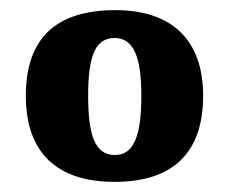

<svg xmlns="http://www.w3.org/2000/svg" viewBox="-20 -739 451 379"><path d="M206 -380C320 -380 381 -436 381 -550C381 -664 315 -719 208 -719C91 -719 31 -664 31 -550C31 -436 94 -380 206 -380ZM207 -433C167 -433 154 -473 154 -550C154 -626 167 -664 206 -664C244 -664 259 -626 259 -550C259 -473 245 -433 207 -433Z"/></svg>

Font: Noto Serif Khmer Condensed Black
Style: Regular
Weight: 900
Width: 3
Designer: Danh Hong and the Monotype Design Team
Foundry: Monotype Imaging Inc.
Version: Version 2.004